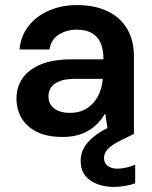

<svg xmlns="http://www.w3.org/2000/svg" viewBox="-20 -528 600 757"><path d="M227 12Q165 12 124.5 -8.5Q84 -29 64.5 -63.5Q45 -98 45 -139Q45 -186 69.5 -220.5Q94 -255 142 -274.5Q190 -294 261 -294H388Q388 -333 376.5 -359Q365 -385 341.5 -398Q318 -411 283 -411Q242 -411 211.5 -391.5Q181 -372 175 -333H57Q62 -387 93 -426Q124 -465 173.5 -486.5Q223 -508 284 -508Q354 -508 404.5 -483.5Q455 -459 481.5 -414Q508 -369 508 -305V0H407L395 -80H394Q382 -59 366 -42.5Q350 -26 329.5 -13.5Q309 -1 283.5 5.5Q258 12 227 12ZM256 -83Q286 -83 309 -93.5Q332 -104 348.5 -123Q365 -142 374 -166Q383 -190 385 -216V-217H274Q238 -217 215 -208Q192 -199 181.5 -183.5Q171 -168 171 -148Q171 -127 181.5 -112.5Q192 -98 211 -90.5Q230 -83 256 -83ZM428 209Q394 209 364 198Q334 187 316 164.5Q298 142 298 106Q298 79 310.5 55.5Q323 32 352.5 8.5Q382 -15 433 -37L481 -57L508 0L455 26Q419 44 404.5 60.5Q390 77 390 95Q390 115 404.5 126Q419 137 443 137Q458 137 476.5 133Q495 129 513 122V195Q495 201 473 205Q451 209 428 209Z"/></svg>

Font: DM Sans 28pt SemiBold
Style: Regular
Weight: 600
Version: Version 4.004;gftools[0.9.30]